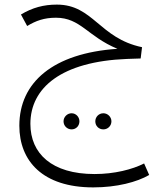

<svg xmlns="http://www.w3.org/2000/svg" viewBox="-20 -460 670 834"><path d="M606 250C555 276 477 296 391 296C205 296 112 207 112 78C112 -79 247 -193 532 -204L591 -206L597 -255C411 -294 385 -440 227 -440C170 -440 121 -427 71 -397L98 -347C136 -370 172 -383 223 -383C330 -383 360 -302 490 -248C210 -229 64 -102 64 86C64 239 165 354 385 354C487 354 575 331 628 300ZM256 67C256 87 272 102 291 102C310 102 325 87 325 67C325 48 310 32 291 32C272 32 256 48 256 67ZM394 67C394 87 409 102 429 102C448 102 464 87 464 67C464 48 448 32 429 32C409 32 394 48 394 67Z"/></svg>

Font: FiraGO Light
Style: Regular
Weight: 300
Designer: bBox Type
Foundry: bBox Type GmbH
Version: Version 1.001;PS 001.001;hotconv 1.0.88;makeotf.lib2.5.64775